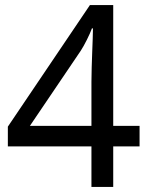

<svg xmlns="http://www.w3.org/2000/svg" viewBox="-20 -738 591 758"><path d="M341 -160H11V-238L335 -718H427V-241H531V-160H427V0H341ZM341 -241V-415Q341 -442 342 -472Q343 -502 344 -531Q345 -560 346 -585Q347 -610 347 -626H343Q336 -607 323 -581Q310 -555 299 -538L98 -241Z"/></svg>

Font: umalayalam85
Style: Book
Weight: 400
Designer: Jelle Bosma - Monotype Design Team
Foundry: Monotype Imaging Inc.
Version: Version 2.003